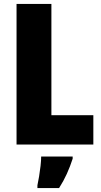

<svg xmlns="http://www.w3.org/2000/svg" viewBox="-20 -734 514 975"><path d="M64 0V-714H241V-149H454V0ZM349 72Q336 112 319.5 148.5Q303 185 280 221H170V207Q174 189 178.5 162Q183 135 186 108Q189 81 189 61H349Z"/></svg>

Font: Noto Sans Gurmukhi UI Condensed Black
Style: Regular
Weight: 900
Width: 3
Designer: Jelle Bosma - Monotype Design Team
Foundry: Monotype Imaging Inc.
Version: Version 2.004; ttfautohint (v1.8.4.7-5d5b)